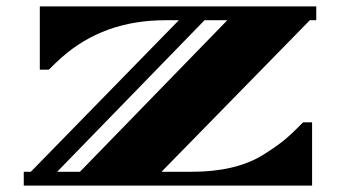

<svg xmlns="http://www.w3.org/2000/svg" viewBox="-20 -578 1059 598"><path d="M965 -515H945L483 -43H577Q715 -43 800 -96Q843 -123 867.5 -143.5Q892 -164 924 -197H952V0H54V-43H76L537 -515H495Q303 -515 172 -399Q155 -384 132 -361H104V-558H965ZM158 -43H229L688 -515H617Z"/></svg>

Font: Diplomata SC
Style: Regular
Weight: 400
Width: 7
Designer: Eduardo Rodriguez Tunni
Foundry: Eduardo Rodriguez Tunni
Version: Version 1.001